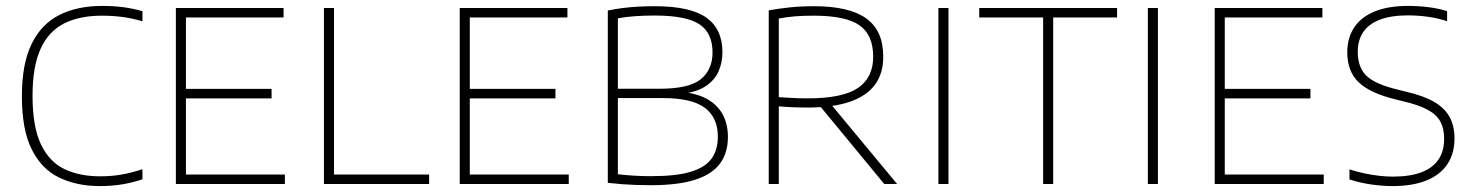

<svg xmlns="http://www.w3.org/2000/svg" viewBox="-20 -622 4980 649"><path d="M318 7Q240 7 180.5 -21.5Q121 -50 87.5 -116.5Q54 -183 54 -297Q54 -406.5 87 -473.8Q120 -541 180.8 -571.5Q241.5 -602 325 -602Q361.5 -602 395.8 -597.8Q430 -593.5 461.5 -584V-550Q426.5 -560.5 392.8 -564.8Q359 -569 324 -569Q249.5 -569 197.2 -543Q145 -517 117.5 -457.5Q90 -398 90 -298Q90 -194 118.2 -134.5Q146.5 -75 197.8 -50.5Q249 -26 318.5 -26Q355 -26 388.2 -31.5Q421.5 -37 461.5 -50V-16Q429.5 -5 394 1Q358.5 7 318 7Z M574.5 0V-595H938.5V-563H608.5V-32H943V0ZM598.5 -289.5V-321.5H898V-289.5Z M1075 0V-595H1109V-32H1430.5V0Z M1534 0V-595H1898V-563H1568V-32H1902.5V0ZM1558 -289.5V-321.5H1857.5V-289.5Z M2180 4Q2155 4 2131.8 3.2Q2108.5 2.5 2084.8 0.8Q2061 -1 2034.5 -4V-586.5Q2059 -591.5 2084.2 -594.8Q2109.5 -598 2136.5 -599.5Q2163.5 -601 2193 -601Q2314 -601 2368 -562.2Q2422 -523.5 2422 -445.5Q2422 -411 2409 -381.2Q2396 -351.5 2366 -331.2Q2336 -311 2286 -305L2287.5 -311Q2339.5 -305.5 2373.2 -285.5Q2407 -265.5 2423.8 -233.5Q2440.5 -201.5 2440.5 -159Q2440.5 -106 2414.2 -69.8Q2388 -33.5 2330.8 -14.8Q2273.5 4 2180 4ZM2181.5 -26.5Q2266 -26.5 2315.2 -41.5Q2364.5 -56.5 2385.5 -86.2Q2406.5 -116 2406.5 -160Q2406.5 -224.5 2362.5 -257.5Q2318.5 -290.5 2220.5 -290.5H2061V-322H2208.5Q2310 -322 2349.2 -354.5Q2388.5 -387 2388.5 -444.5Q2388.5 -511 2343.8 -540.2Q2299 -569.5 2193.5 -569.5Q2157.5 -569.5 2126 -567.2Q2094.5 -565 2068.5 -560V-33Q2095 -30 2122.5 -28.2Q2150 -26.5 2181.5 -26.5Z M2578.5 0V-587Q2611.5 -593 2649.2 -597Q2687 -601 2732 -601Q2850.5 -601 2908 -559.8Q2965.5 -518.5 2965.5 -431.5Q2966 -374.5 2937.8 -336Q2909.5 -297.5 2852.5 -278Q2795.5 -258.5 2710 -258.5Q2684 -258.5 2660 -259.5Q2636 -260.5 2612.5 -262.5V0ZM2969 0 2736.5 -282H2778.5L3012.5 0ZM2709.5 -289.5Q2828 -289.5 2879.8 -324.5Q2931.5 -359.5 2931.5 -430Q2931.5 -504.5 2884.8 -536.8Q2838 -569 2731 -569Q2694.5 -569 2667.5 -566.8Q2640.5 -564.5 2612.5 -559.5V-293.5Q2640 -292 2660 -290.8Q2680 -289.5 2709.5 -289.5Z M3152 0V-595H3186V0Z M3506 0V-563H3290V-595H3756V-563H3540V0Z M3860 0V-595H3894V0Z M4086 0V-595H4450V-563H4120V-32H4454.5V0ZM4110 -289.5V-321.5H4409.5V-289.5Z M4686.5 7Q4653 7 4614.8 1.5Q4576.5 -4 4541.5 -15.5V-49.5Q4567.5 -41 4592.8 -35.8Q4618 -30.5 4642 -27.8Q4666 -25 4688 -25Q4746.5 -25 4785 -39.8Q4823.5 -54.5 4842.5 -83Q4861.5 -111.5 4861.5 -153Q4861.5 -187.5 4848.8 -211Q4836 -234.5 4805.8 -251Q4775.5 -267.5 4723.5 -279.5L4699.5 -285.5Q4612 -306.5 4573 -343.5Q4534 -380.5 4534 -445.5Q4534 -493 4556.8 -528.2Q4579.5 -563.5 4625.5 -582.8Q4671.5 -602 4740 -602Q4773.5 -602 4808.2 -597.8Q4843 -593.5 4871.5 -584.5V-550.5Q4838.5 -561 4805.5 -565.5Q4772.5 -570 4739.5 -570Q4682 -570 4644.2 -555.5Q4606.5 -541 4588 -513.5Q4569.5 -486 4569.5 -447Q4569.5 -394 4599.2 -365.5Q4629 -337 4707 -318.5L4731 -312.5Q4790.5 -299 4827 -278Q4863.5 -257 4880 -226.5Q4896.5 -196 4896.5 -154Q4896.5 -103.5 4872.8 -67.5Q4849 -31.5 4802.2 -12.2Q4755.5 7 4686.5 7Z"/></svg>

Font: Encode Sans SC Thin
Style: Regular
Weight: 250
Designer: Multiple Designers
Foundry: Impallari Type
Version: Version 3.002